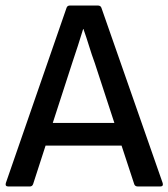

<svg xmlns="http://www.w3.org/2000/svg" viewBox="-21 -675 609 695"><path d="M9 0Q-3 0 0 -12L220 -647Q223 -655 232 -655H333Q343 -655 346 -647L568 -12Q571 0 559 0H478Q468 0 465 -8L419 -148H144L99 -9Q96 0 87 0ZM241 -449 170 -230H393L322 -447Q311 -477 301.5 -508Q292 -539 281 -570H280Q271 -540 261 -509.5Q251 -479 241 -449Z"/></svg>

Font: Sofia Sans Medium
Style: Regular
Weight: 500
Designer: Botio Nikoltchev, Ani Petrova
Foundry: lettersoup
Version: Version 4.101; ttfautohint (v1.8.4.7-5d5b)